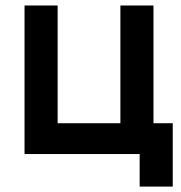

<svg xmlns="http://www.w3.org/2000/svg" viewBox="-20 -560 658 698"><path d="M487.7 118.3V0H69.2V-540H189.5V-112H417.7V-540H538V-112H608V118.3Z"/></svg>

Font: Vela Sans GX ExtLt
Style: Regular
Weight: 200
Designer: Principal design: Mikhail Sharanda - project Manrope.
Design modification: Ravid Balaliev
Foundry: Mikhail Sharanda
Version: Version 1.001